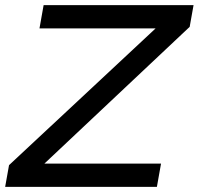

<svg xmlns="http://www.w3.org/2000/svg" viewBox="-56 -724 770 744"><path d="M679 -620 694 -704H113L97 -614H547L-21 -84L-36 0H552L568 -90H116Z"/></svg>

Font: Geom
Style: Italic
Weight: 400
Italic angle: -10°
Version: Version 1.102